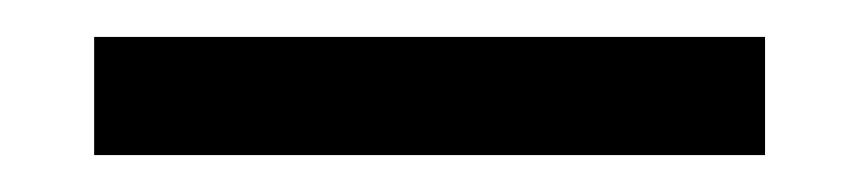

<svg xmlns="http://www.w3.org/2000/svg" viewBox="-20 -717 465 104"><path d="M31 -633V-697H394.4V-633Z"/></svg>

Font: M PLUS 2 Thin
Style: Regular
Weight: 100
Designer: Coji Morishita
Foundry: UNDERFOREST DESIGN
Version: Version 1.001